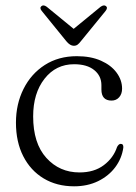

<svg xmlns="http://www.w3.org/2000/svg" viewBox="-20 -661 489 692"><path d="M420 -341.5Q420 -322.5 409.5 -310.5Q399 -298.5 382 -298.5Q345.5 -298.5 345.5 -338.5V-354Q345.5 -387.5 319.5 -408.5Q293.5 -429.5 247 -429.5Q181.5 -429.5 140.5 -377.2Q99.5 -325 99.5 -241.5Q99.5 -144.5 147 -92Q194.5 -39.5 266.5 -39.5Q319.5 -39.5 354.2 -65.8Q389 -92 402 -131.5Q408 -142.5 415 -142.5Q425.5 -142.5 424.5 -129Q419 -90 395.5 -58.5Q372 -27 333.8 -8.2Q295.5 10.5 247 10.5Q184.5 10.5 137.2 -18Q90 -46.5 63.8 -98Q37.5 -149.5 37.5 -219Q37.5 -286 64.8 -340.5Q92 -395 141.5 -426.8Q191 -458.5 257 -458.5Q307.5 -458.5 344 -442.2Q380.5 -426 400.2 -399.2Q420 -372.5 420 -341.5ZM271.5 -512.5Q265.5 -504.5 259.8 -500.2Q254 -496 246 -496Q232.5 -496 219 -512.5L130.5 -621.5Q121.5 -632.5 129.5 -639Q137 -645 148.5 -636.5L245.5 -557L342.5 -636.5Q354.5 -645 362 -639Q369.5 -633 360.5 -621.5Z"/></svg>

Font: Fraunces 72pt S050 Light
Style: Regular
Weight: 300
Version: Version 1.000; ttfautohint (v1.8.3)